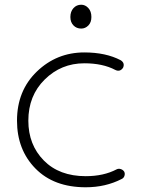

<svg xmlns="http://www.w3.org/2000/svg" viewBox="-20 -773 605 813"><path d="M343 20Q208 20 130 -59.5Q52 -139 52 -262Q52 -389 136 -470Q220 -551 337 -551Q428 -551 491 -518Q510 -506 501 -486Q488 -467 468 -477Q415 -505 337 -505Q239 -505 169.5 -436.5Q100 -368 100 -262Q100 -160 165.5 -93.5Q231 -27 343 -27Q419 -27 474 -56Q482 -60 491.5 -57Q501 -54 506 -46Q510 -38 507 -28.5Q504 -19 495 -15Q427 20 343 20ZM324 -652Q304 -652 291 -665.5Q278 -679 278 -701Q278 -724 291 -738.5Q304 -753 324 -753Q341 -753 354 -739Q367 -725 367 -701Q367 -678 354 -665Q341 -652 324 -652Z"/></svg>

Font: Hoogli
Style: Regular
Weight: 400
Designer: Anand Singh Naorem
Foundry: Brand New Type
Version: Version 1.00 b007